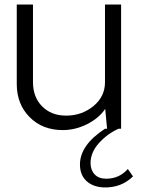

<svg xmlns="http://www.w3.org/2000/svg" viewBox="-20 -570 625 850"><path d="M545.9 178.2 568.8 210.9Q517.1 261.7 439.9 259.8Q391.1 257.8 362.5 231Q334 204.1 334 158.2Q334 72.3 444.8 0H454.1L445.8 -87.9Q417 -45.9 365 -20Q313 5.9 257.8 5.9Q168 5.9 111.1 -51.5Q54.2 -108.9 54.2 -198.2V-549.8H126V-206.1Q126 -140.1 166.5 -99.1Q207 -58.1 272.9 -58.1Q341.8 -58.1 393.3 -100.1Q444.8 -142.1 444.8 -206.1V-549.8H516.1V0H504.9Q457 21 418.9 62.5Q380.9 104 380.9 151.9Q380.9 182.6 398.9 201.9Q417 221.2 450.2 221.2Q507.8 221.2 545.9 178.2Z"/></svg>

Font: Oakes Grotesk
Style: Light
Weight: 300
Designer: Samuel Oakes
Foundry: Samuel Oakes
Version: Version 1.0 | wf-rip DC20170320